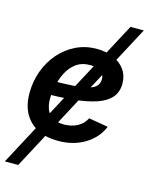

<svg xmlns="http://www.w3.org/2000/svg" viewBox="-135 -812 855 1101"><g transform="rotate(15 292.5 -262.0)"><path d="M3.4 204.1 500 -727.5H579.1L83 204.1ZM266.6 11.7Q195.8 11.7 144.5 -14.9Q93.3 -41.5 65.9 -91.1Q38.6 -140.6 38.6 -210Q38.6 -280.3 61.3 -342.5Q84 -404.8 125.7 -452.9Q167.5 -501 223.6 -528.3Q279.8 -555.7 346.7 -555.7Q402.8 -555.7 446.3 -536.9Q489.7 -518.1 514.6 -483.2Q539.6 -448.2 539.6 -400.4Q539.6 -351.1 511.7 -318.4Q483.9 -285.6 428.5 -266.6Q373 -247.6 290.5 -239.5Q208 -231.4 98.1 -231.4L112.3 -312.5Q204.6 -312.5 264.4 -316.4Q324.2 -320.3 357.9 -329.6Q391.6 -338.9 405.5 -355.2Q419.4 -371.6 419.4 -396Q419.4 -423.8 396.2 -439.9Q373 -456.1 334 -456.1Q283.7 -456.1 250.2 -430.9Q216.8 -405.8 197.3 -366.7Q177.7 -327.6 169.2 -285.2Q160.6 -242.7 160.6 -208.5Q160.6 -174.8 171.4 -147.2Q182.1 -119.6 207.5 -103.8Q232.9 -87.9 275.4 -87.9Q320.8 -87.9 355.7 -106.9Q390.6 -126 406.7 -159.7L522 -140.1Q494.1 -71.3 426 -29.8Q357.9 11.7 266.6 11.7Z"/></g></svg>

Font: Inter SemiBold
Style: Italic
Weight: 600
Italic angle: -9.3988°
Designer: Rasmus Andersson
Foundry: rsms
Version: Version 4.001;git-66647c0bb